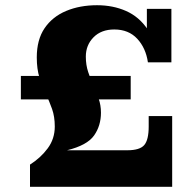

<svg xmlns="http://www.w3.org/2000/svg" viewBox="-20 -716 737 736"><path d="M95 0V-32L237 -140H640V0ZM95 -85Q136 -111 163 -147.5Q190 -184 190 -231L367 -284Q367 -234 340.5 -196.5Q314 -159 237 -140L95 0ZM190 -231Q190 -269 179.5 -298.5Q169 -328 155.5 -356.5Q142 -385 131.5 -418Q121 -451 121 -496Q121 -564 151 -608Q181 -652 233.5 -674Q286 -696 352 -696Q413 -696 463 -674Q513 -652 545.5 -604Q578 -556 585 -477H547Q539 -532 506 -567.5Q473 -603 418 -603Q368 -603 338.5 -573Q309 -543 309 -499Q309 -467 318 -440Q327 -413 338 -388Q349 -363 358 -338Q367 -313 367 -284ZM585 -477 543 -547V-682H637V-477ZM60 -335V-425H481V-335ZM468 -140Q516 -140 533 -160Q550 -180 550 -231V-271H640V-140Z"/></svg>

Font: Montagu Slab
Style: Bold
Weight: 700
Designer: Florian Karsten
Foundry: Florian Karsten
Version: Version 1.000